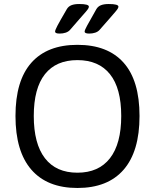

<svg xmlns="http://www.w3.org/2000/svg" viewBox="-20 -929 771 955"><path d="M365 -706Q516 -706 595 -617Q674 -528 674 -352Q674 -176 595 -85Q516 6 365 6Q215 6 136 -85Q57 -176 57 -352Q57 -528 136 -617Q215 -706 365 -706ZM365 -630Q259 -630 203.5 -560Q148 -490 148 -352Q148 -214 203.5 -142Q259 -70 365 -70Q471 -70 527 -142Q583 -214 583 -352Q583 -490 527 -560Q471 -630 365 -630ZM521 -909Q569 -909 569 -896Q569 -892 566 -886.5Q563 -881 553.5 -870Q544 -859 525.5 -837.5Q507 -816 475 -780Q467 -771 453.5 -766.5Q440 -762 424 -762Q412 -762 406.5 -764.5Q401 -767 401 -772Q401 -779 413 -801Q425 -823 459 -883Q467 -897 482 -903Q497 -909 521 -909ZM374 -909Q422 -909 422 -896Q422 -892 419 -886.5Q416 -881 406.5 -870Q397 -859 378 -837.5Q359 -816 328 -780Q320 -771 306.5 -766.5Q293 -762 277 -762Q265 -762 259.5 -764.5Q254 -767 254 -772Q254 -779 265.5 -801Q277 -823 312 -883Q320 -897 335 -903Q350 -909 374 -909Z"/></svg>

Font: Asap VF Beta
Style: Regular
Weight: 400
Designer: Pablo Cosgaya
Foundry: Pablo Cosgaya
Version: Version 1.007